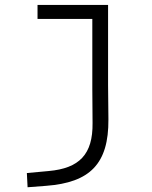

<svg xmlns="http://www.w3.org/2000/svg" viewBox="-20 -538 626 792"><path d="M93.8 234.4 170.9 228.5C350.1 214.8 428.7 138.7 427.2 -45.9L425.8 -187.5V-517.6H134.8V-460H360.8V-170.9L361.8 -30.3C363.3 99.1 307.1 156.2 180.7 167.5L90.8 175.8Z"/></svg>

Font: Cascadia Code PL Light
Style: Regular
Weight: 300
Monospace: yes
Designer: Aaron Bell
Foundry: Saja Typeworks
Version: Version 2404.023